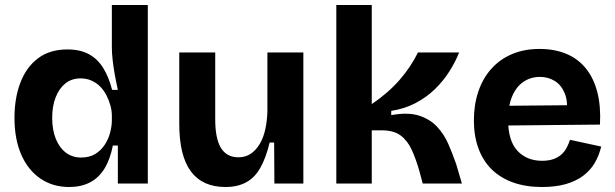

<svg xmlns="http://www.w3.org/2000/svg" viewBox="-20 -735 2462 769"><path d="M257 14Q191 14 141.5 -20Q92 -54 65 -116Q38 -178 38 -263Q38 -343 62 -405Q86 -467 133 -502Q180 -537 250 -537Q301 -537 336 -518Q371 -499 393.5 -462.5Q416 -426 429 -375H452Q445 -407 439.5 -437.5Q434 -468 431 -496Q428 -524 428 -545V-715H572V-258V0H452V-152H432Q421 -96 398 -59Q375 -22 339.5 -4Q304 14 257 14ZM305 -104Q338 -104 361 -118Q384 -132 399 -154.5Q414 -177 421 -203.5Q428 -230 428 -253V-272Q428 -291 422.5 -311.5Q417 -332 407 -352Q397 -372 382 -387.5Q367 -403 347 -412Q327 -421 303 -421Q267 -421 242 -401Q217 -381 203 -345.5Q189 -310 189 -263Q189 -215 203.5 -179Q218 -143 244 -123.5Q270 -104 305 -104Z M883 14Q791 14 744.5 -48.5Q698 -111 698 -239V-525H842V-257Q842 -180 865 -142.5Q888 -105 935 -105Q963 -105 984 -119Q1005 -133 1020 -158Q1035 -183 1042.5 -217Q1050 -251 1051 -290V-525H1195V-214V0H1079L1078 -164H1060Q1045 -102 1022.5 -62.5Q1000 -23 965.5 -4.5Q931 14 883 14Z M1327 0V-715H1469V-318Q1500 -339 1528.5 -363.5Q1557 -388 1580.5 -415Q1604 -442 1622.5 -470Q1641 -498 1654 -525H1819Q1804 -487 1779.5 -448.5Q1755 -410 1721.5 -377.5Q1688 -345 1644 -322Q1600 -299 1547 -291V-274Q1614 -286 1658 -272Q1702 -258 1730.5 -227.5Q1759 -197 1776 -157.5Q1793 -118 1807 -78L1830 0H1673L1660 -49Q1646 -98 1629 -135Q1612 -172 1584.5 -192.5Q1557 -213 1509 -213H1469V0Z M2151 14Q2086 14 2035.5 -4Q1985 -22 1950 -56Q1915 -90 1896.5 -140Q1878 -190 1878 -253Q1878 -315 1895.5 -367.5Q1913 -420 1947 -458.5Q1981 -497 2030 -518Q2079 -539 2141 -539Q2201 -539 2248 -519.5Q2295 -500 2326.5 -461Q2358 -422 2372.5 -365.5Q2387 -309 2383 -236L1971 -232V-311L2300 -314L2249 -274Q2256 -327 2242 -361Q2228 -395 2201.5 -411Q2175 -427 2143 -427Q2105 -427 2076 -407Q2047 -387 2031 -348.5Q2015 -310 2015 -256Q2015 -171 2052.5 -131Q2090 -91 2151 -91Q2179 -91 2198.5 -98.5Q2218 -106 2230.5 -118Q2243 -130 2250.5 -145Q2258 -160 2263 -175L2388 -148Q2379 -111 2361.5 -81.5Q2344 -52 2315 -30.5Q2286 -9 2245.5 2.5Q2205 14 2151 14Z"/></svg>

Font: Bricolage Grotesque
Style: Bold
Weight: 700
Designer: Mathieu Triay
Foundry: Atelier Triay
Version: Version 1.001;gftools[0.9.33.dev8+g029e19f]